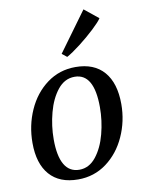

<svg xmlns="http://www.w3.org/2000/svg" viewBox="-93 -909 741 986"><g transform="rotate(-10 277.0 -416.0)"><path d="M519 -331.5Q519 -242.5 483.2 -163.5Q447.5 -84.5 382.8 -36.5Q318 11.5 234.5 11.5Q137.5 11.5 86.2 -47Q35 -105.5 35 -213.5Q35 -304.5 70.5 -384Q106 -463.5 170.8 -511.5Q235.5 -559.5 319.5 -559.5Q416.5 -559.5 467.8 -500.2Q519 -441 519 -331.5ZM145.5 -212.5Q145.5 -125.5 171.5 -81Q197.5 -36.5 249 -36.5Q300 -36.5 336 -81.8Q372 -127 390 -195.8Q408 -264.5 408 -334.5Q408 -511 306.5 -511Q254.5 -511 218.2 -465.8Q182 -420.5 163.8 -351.8Q145.5 -283 145.5 -212.5ZM262 -638.5 412 -844 485 -785Q474 -767.5 437.8 -733.5Q401.5 -699.5 358.8 -666.5Q316 -633.5 287.5 -618Z"/></g></svg>

Font: Merriweather Text
Style: Italic
Weight: 400
Italic angle: -7.8°
Designer: Eben Sorkin
Foundry: Eben Sorkin
Version: Version 2.100